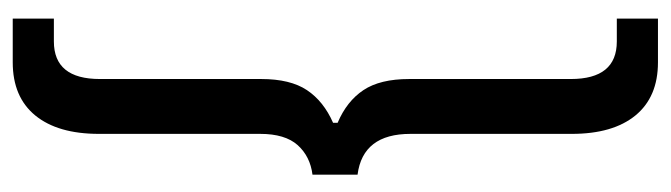

<svg xmlns="http://www.w3.org/2000/svg" viewBox="-387 -393 1028 294"><g transform="rotate(-90 127.0 -246.0)"><path d="M178.5 247.5Q125.5 247.5 97.2 213Q69 178.5 69 115.5V-131.5Q69 -204.5 6.5 -212.5V-281.5Q34.5 -285 51.8 -304.2Q69 -323.5 69 -361.5V-608.5Q69 -671.5 97.2 -706Q125.5 -740.5 178.5 -740.5H245.5V-677.5H210.5Q153 -677.5 153 -607V-360Q153 -315.5 136 -290Q119 -264.5 86 -250V-243Q119 -229 136 -203.5Q153 -178 153 -133.5V114Q153 184.5 210.5 184.5H245.5V247.5Z"/></g></svg>

Font: HK Grotesk Medium
Style: Regular
Weight: 500
Designer: Alfredo Marco Pradil
Foundry: Hanken Design Co.
Version: Version 3.001;FEAKit 1.0